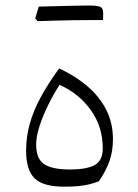

<svg xmlns="http://www.w3.org/2000/svg" viewBox="-20 -684 509 708"><path d="M199.7 -371.1Q270.5 -339.8 314.7 -278.3Q358.9 -216.8 358.9 -136.2Q358.9 -92.3 329.8 -75.7Q300.8 -59.1 236.8 -59.1Q171.9 -59.1 142.6 -78.9Q113.3 -98.6 113.3 -151.4Q113.3 -180.2 125.5 -218.3Q137.7 -256.3 157.5 -296.4Q177.2 -336.4 199.7 -371.1ZM216.8 4.4Q246.1 4.4 269 2.2Q292 0 310.5 -4.6Q329.1 -9.3 344.7 -15.6Q371.6 -54.7 384 -90.8Q396.5 -127 396.5 -170.9Q396.5 -230.5 371.8 -279.1Q347.2 -327.6 302.7 -365.7Q258.3 -403.8 198.2 -431.6Q157.7 -376.5 130.4 -325.9Q103 -275.4 89.6 -227.1Q76.2 -178.7 76.2 -128.9Q76.2 -57.6 107.4 -26.6Q138.7 4.4 216.8 4.4ZM310.5 -609.9Q326.2 -609.9 335.9 -609.9Q345.7 -609.9 351.3 -609.9Q356.9 -609.9 359.9 -609.9Q360.4 -616.2 360.4 -624Q360.4 -631.8 360.4 -636.7Q360.4 -653.8 350.1 -658.7Q339.8 -663.6 305.2 -663.6Q272.5 -656.2 239.7 -648.2Q207 -640.1 174.6 -632.1Q142.1 -624 109.9 -615.7Q112.3 -613.3 114.5 -610.8Q116.7 -608.4 119.1 -606Q149.4 -606.9 181.4 -607.9Q213.4 -608.9 245.8 -609.4Q278.3 -609.9 310.5 -609.9ZM119.1 -606Q150.4 -615.2 181.4 -624.5Q212.4 -633.8 243.4 -643.8Q274.4 -653.8 305.2 -663.6Q296.4 -663.6 277.3 -663.3Q258.3 -663.1 232.9 -662.4Q207.5 -661.6 179 -661.1Q150.4 -660.6 123 -659.7Q119.6 -648.9 116.5 -638.2Q113.3 -627.4 109.9 -615.7Q112.3 -613.3 114.5 -610.8Q116.7 -608.4 119.1 -606Z"/></svg>

Font: Pinar VF
Style: Regular
Weight: 300
Designer: Amin Abedi
Version: Version 2.000